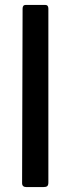

<svg xmlns="http://www.w3.org/2000/svg" viewBox="-20 -762 288 782"><path d="M177 -19Q177 -8 172.5 -4Q168 0 156 0H88Q70 0 70 -16L72 -727Q72 -742 85 -742H164Q177 -742 177 -727Z"/></svg>

Font: Libre Franklin Medium
Style: Regular
Weight: 500
Designer: Pablo Impallari, Rodrigo Fuenzalida, Nhung Nguyen
Foundry: Impallari Type
Version: Version 3.000